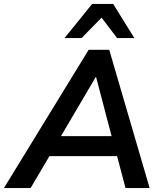

<svg xmlns="http://www.w3.org/2000/svg" viewBox="-58 -959 822 979"><path d="M-38 0 394 -705H499L705 0H582L539 -163H194L98 0ZM430 -566 253 -265H511L432 -566ZM271 -765 412 -939H519L627 -765H539L460 -869L358 -765Z"/></svg>

Font: Nunito Sans
Style: Bold Italic
Weight: 700
Italic angle: -9°
Designer: Vernon Adams
Foundry: Vernon Adams
Version: Version 3.006; ttfautohint (v1.8.3)